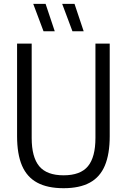

<svg xmlns="http://www.w3.org/2000/svg" viewBox="-20 -966 657 995"><path d="M309.5 9.3Q226.2 9.3 172.9 -19.5Q119.6 -48.2 94 -107.8Q68.5 -167.5 68.5 -260.4V-740H144.2V-251Q144.2 -151.5 183.4 -104.5Q222.6 -57.5 309.5 -57.5Q396.9 -57.5 435.7 -104.5Q474.6 -151.5 474.6 -251V-740H548.6V-260.4Q548.6 -167.5 523.4 -107.8Q498.3 -48.2 445.4 -19.5Q392.6 9.3 309.5 9.3ZM355.4 -804.1 302.3 -945.8H366.2L413.6 -804.1ZM205.5 -804.1 152.3 -945.8H216.3L263.7 -804.1Z"/></svg>

Font: Encode Sans SC Condensed Thin
Style: Regular
Weight: 100
Width: 3
Designer: Multiple Designers
Foundry: Impallari Type
Version: Version 3.002